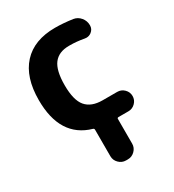

<svg xmlns="http://www.w3.org/2000/svg" viewBox="-182 -661 871 961"><g transform="rotate(-30 254.0 -180.5)"><path d="M337.9 -10.7Q330.1 -10.7 330.1 -3.9V138.7Q330.1 162.1 313 179.2Q295.9 196.3 272.5 196.3H261.7Q238.3 196.3 221.2 179.2Q204.1 162.1 204.1 138.7V-13.7Q204.1 -21.5 197.3 -23.4Q34.2 -70.3 34.2 -283.2Q34.2 -415 99.1 -485.8Q164.1 -556.6 285.2 -556.6Q332 -556.6 386.7 -548.8Q411.1 -544.9 427.2 -525.4Q443.4 -505.9 443.4 -480.5V-479.5Q443.4 -458 425.8 -444.3Q413.1 -434.6 397.5 -434.6Q392.6 -434.6 387.7 -435.5Q344.7 -443.4 306.6 -443.4Q303.7 -443.4 300.8 -443.4Q241.2 -443.4 212.4 -405.8Q183.6 -368.2 183.6 -283.2Q183.6 -196.3 214.8 -159.7Q246.1 -123 310.5 -123H394.5Q418 -123 434.6 -106.4Q451.2 -89.8 451.2 -66.9Q451.2 -43.9 434.6 -27.3Q418 -10.7 394.5 -10.7Z"/></g></svg>

Font: Gen Jyuu Gothic P Bold
Style: Bold
Weight: 700
Designer: [Source Han Sans]
Ryoko NISHIZUKA  (kana & ideographs); Paul D. Hunt (Latin, Greek & Cyrillic); Wenlong ZHANG  (bopomofo
Version: Version 1.002.20150607